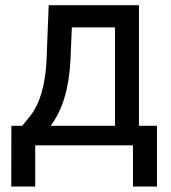

<svg xmlns="http://www.w3.org/2000/svg" viewBox="-20 -548 644 724"><path d="M64 -73.7H22.9L22.5 155.3H112.8V0H481.4V155.3H571.8V-73.7H503.9V-528.3H163.6L155.3 -317.4Q147.9 -180.7 95.2 -112.3ZM170.9 -73.7Q237.3 -161.1 245.6 -318.8L251 -444.8H413.6V-73.7Z"/></svg>

Font: FAU Chimera
Style: Regular
Weight: 400
Version: Version 1.002;hotconv 1.0.117;makeotfexe 2.5.65602